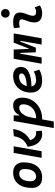

<svg xmlns="http://www.w3.org/2000/svg" viewBox="1250 -2041 1016 3556"><g transform="rotate(-90 1758.0 -263.0)"><path d="M245.1 9.8Q155.8 9.8 105.7 -39.8Q55.7 -89.4 55.7 -177.7Q55.7 -342.8 130.9 -435.1Q206.1 -527.3 339.8 -527.3Q429.2 -527.3 479.2 -476.6Q529.3 -425.8 529.3 -335Q529.3 -172.4 454.3 -81.3Q379.4 9.8 245.1 9.8ZM266.6 -102.5Q332 -102.5 368.9 -158.4Q405.8 -214.4 405.8 -314Q405.8 -361.8 383.8 -388.4Q361.8 -415 321.8 -415Q254.9 -415 217 -359.1Q179.2 -303.2 179.2 -203.6Q179.2 -156.2 202.1 -129.4Q225.1 -102.5 266.6 -102.5Z M1049.3 9.8Q992.7 9.8 943.8 -18.6Q895 -46.9 862.1 -106.2Q829.1 -165.5 819.3 -258.8Q911.1 -297.4 955.1 -359.9Q999 -422.4 1013.2 -514.6L1146 -527.3Q1131.8 -433.1 1098.1 -371.3Q1064.5 -309.6 1022.2 -272Q980 -234.4 939.9 -212.4Q954.1 -168.9 975.8 -145Q997.6 -121.1 1021.2 -111.6Q1044.9 -102.1 1064.5 -102.1Q1080.1 -102.1 1087.2 -102.5Q1094.2 -103 1106 -103.5L1115.7 3.4Q1100.6 6.3 1085.7 8.1Q1070.8 9.8 1049.3 9.8ZM612.8 0 703.6 -517.6H826.2L735.4 0Z M1286.6 224.6H1164.1L1294.4 -517.6H1400.9L1396.5 -414.6H1407.2Q1428.7 -468.8 1474.9 -498Q1521 -527.3 1585 -527.3Q1652.8 -527.3 1689.9 -483.6Q1727.1 -439.9 1727.1 -359.4Q1727.1 -280.3 1697.3 -213.1Q1667.5 -146 1614.3 -95.9Q1561 -45.9 1489.3 -18.1Q1417.5 9.8 1333 9.8Q1328.6 9.8 1324.2 9.8ZM1344.2 -102.5Q1348.1 -102.5 1352.5 -102.5Q1424.3 -102.5 1481.2 -133.8Q1538.1 -165 1571 -219.2Q1604 -273.4 1604 -341.8Q1604 -377 1587.2 -396Q1570.3 -415 1539.6 -415Q1503.9 -415 1468 -391.6Q1432.1 -368.2 1403.1 -318.6Q1374 -269 1359.4 -190.4Z M2053.7 -102.5Q2090.3 -102.5 2132.1 -114Q2173.8 -125.5 2212.4 -146L2246.1 -43Q2199.2 -16.1 2145.8 -3.2Q2092.3 9.8 2043.5 9.8Q1939 9.8 1880.1 -44.4Q1821.3 -98.6 1821.3 -195.8Q1821.3 -295.4 1860.4 -370.1Q1899.4 -444.8 1969.5 -486.1Q2039.6 -527.3 2133.3 -527.3Q2210.4 -527.3 2253.4 -488.8Q2296.4 -450.2 2296.4 -381.8Q2296.4 -289.1 2203.1 -240.5Q2109.9 -191.9 1935.1 -187.5Q1941.9 -147 1972.7 -124.8Q2003.4 -102.5 2053.7 -102.5ZM1941.4 -274.9Q2052.7 -279.8 2114.5 -305.4Q2176.3 -331.1 2176.3 -373Q2176.3 -417.5 2113.8 -417.5Q2048.8 -417.5 2003.2 -379.2Q1957.5 -340.8 1941.4 -274.9Z M2356 0 2446.8 -517.6H2618.7L2629.4 -239.3H2637.2L2745.6 -517.6H2917.5L2826.7 0H2710.9L2780.3 -394.5H2765.6L2653.3 -107.4H2566.4L2556.2 -394.5H2541L2471.7 0Z M3401.4 -129.4 3435.1 -31.2Q3405.3 -14.2 3372.1 -2.2Q3338.9 9.8 3295.9 9.8Q3110.4 9.8 3120.6 -153.3Q3124 -206.5 3144 -255.9Q3164.1 -305.2 3174.8 -349.1Q3191.9 -415.5 3114.3 -415.5Q3067.9 -415.5 3024.9 -404.3L3014.6 -513.7Q3043.5 -522 3072.3 -524.7Q3101.1 -527.3 3129.9 -527.3Q3341.3 -527.3 3296.9 -345.2Q3289.1 -312 3277.3 -283.4Q3265.6 -254.9 3256.1 -226.8Q3246.6 -198.7 3244.1 -166.5Q3239.7 -102.5 3314.9 -102.5Q3339.4 -102.5 3357.7 -108.6Q3376 -114.7 3401.4 -129.4ZM3288.6 -592.3Q3254.4 -592.3 3231.7 -614.7Q3209 -637.2 3209 -671.9Q3209 -706.5 3231.7 -729Q3254.4 -751.5 3288.6 -751.5Q3323.2 -751.5 3345.7 -729Q3368.2 -706.5 3368.2 -671.9Q3368.2 -637.2 3345.7 -614.7Q3323.2 -592.3 3288.6 -592.3Z"/></g></svg>

Font: Cascadia Mono NF SemiBold
Style: Italic
Weight: 600
Italic angle: -10°
Monospace: yes
Designer: Aaron Bell
Foundry: Saja Typeworks
Version: Version 2404.023; ttfautohint (v1.8.4)